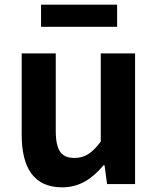

<svg xmlns="http://www.w3.org/2000/svg" viewBox="-20 -789 677 823"><path d="M246 14C323 14 376 -24 424 -81H428L439 0H559V-560H412V-182C374 -132 344 -112 299 -112C244 -112 219 -142 219 -229V-560H73V-211C73 -70 125 14 246 14ZM156 -674H482V-769H156Z"/></svg>

Font: Noto Sans Mono CJK TC
Style: Bold
Weight: 700
Designer: Ryoko NISHIZUKA 西塚涼子 (kana, bopomofo & ideographs); Paul D. Hunt (Latin, Greek & Cyrillic); Sandoll Communications 산돌커뮤니
Foundry: Adobe
Version: Version 2.004;hotconv 1.0.118;makeotfexe 2.5.65603